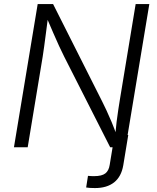

<svg xmlns="http://www.w3.org/2000/svg" viewBox="-20 -748 799 975"><path d="M417.5 204.1 426.8 145Q435.1 146 443.4 146.2Q451.7 146.5 457.5 146.5Q497.1 146.5 514.9 132.6Q532.7 118.7 537.1 88.9L562 -62.5H631.3L606 91.3Q596.2 148.9 559.6 178Q522.9 207 462.4 207Q449.2 207 437 206.3Q424.8 205.6 417.5 204.1ZM50.8 0 171.4 -727.5H249.5L498.5 -233.4Q507.8 -214.8 520.5 -188Q533.2 -161.1 546.9 -128.2Q560.5 -95.2 573.7 -58.1H564.9Q567.9 -94.7 572 -128.4Q576.2 -162.1 580.8 -191.9Q585.4 -221.7 589.4 -246.1L668.9 -727.5H738.3L617.7 0H539.6L306.2 -460Q293.5 -485.8 280 -514.4Q266.6 -543 251 -579.6Q235.4 -616.2 213.4 -667H224.6Q218.3 -619.1 213.4 -580.6Q208.5 -542 204.3 -512Q200.2 -481.9 196.8 -460.4L120.6 0Z"/></svg>

Font: Inter Light
Style: Italic
Weight: 300
Italic angle: -9.3988°
Designer: Rasmus Andersson
Foundry: rsms
Version: Version 4.001;git-66647c0bb